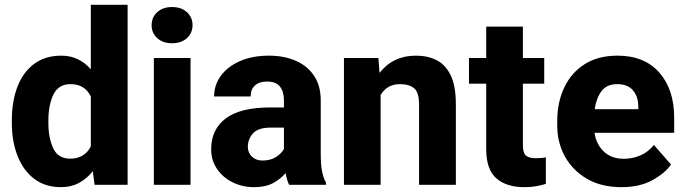

<svg xmlns="http://www.w3.org/2000/svg" viewBox="-20 -770 2852 800"><path d="M29.3 -257.8V-268.1Q29.3 -348.6 53 -409.4Q76.7 -470.2 122.8 -504.2Q168.9 -538.1 235.4 -538.1Q273.9 -538.1 304.4 -523.2Q335 -508.3 358.4 -481.4V-750H511.7V0H374L366.7 -56.6Q342.3 -25.9 309.6 -8.1Q276.9 9.8 234.4 9.8Q168 9.8 122.3 -25.1Q76.7 -60.1 53 -120.6Q29.3 -181.2 29.3 -257.8ZM181.6 -268.1V-257.8Q181.6 -195.8 201.7 -152.3Q221.7 -108.9 272.9 -108.9Q303.7 -108.9 325.2 -122.6Q346.7 -136.2 358.4 -160.2V-367.7Q334 -419.4 273.9 -419.4Q223.6 -419.4 202.6 -376Q181.6 -332.5 181.6 -268.1Z M611.8 -665Q611.8 -698.2 635.3 -719.5Q658.7 -740.7 696.8 -740.7Q735.4 -740.7 758.8 -719.5Q782.2 -698.2 782.2 -665Q782.2 -632.3 758.8 -611.1Q735.4 -589.8 696.8 -589.8Q658.7 -589.8 635.3 -611.1Q611.8 -632.3 611.8 -665ZM773.9 -528.3V0H621.1V-528.3Z M1184.6 0Q1175.3 -19 1169.9 -48.8Q1149.4 -24.4 1118.2 -7.3Q1086.9 9.8 1039.1 9.8Q989.7 9.8 949 -10.5Q908.2 -30.8 884 -66.4Q859.9 -102.1 859.9 -148.4Q859.9 -231 920.7 -276.6Q981.4 -322.3 1106 -322.3H1163.1V-352.5Q1163.1 -388.2 1146.5 -409.2Q1129.9 -430.2 1092.3 -430.2Q1060.5 -430.2 1042.5 -414.1Q1024.4 -397.9 1024.4 -368.2H872.1Q872.1 -415.5 900.1 -454.1Q928.2 -492.7 979.7 -515.4Q1031.2 -538.1 1100.6 -538.1Q1162.6 -538.1 1211.2 -517.3Q1259.8 -496.6 1288.1 -455.1Q1316.4 -413.6 1316.4 -351.6V-130.4Q1316.4 -83 1322 -55.7Q1327.6 -28.3 1338.4 -8.3V0ZM1073.7 -101.1Q1107.4 -101.1 1130.4 -116Q1153.3 -130.9 1163.1 -149.4V-238.3H1107.4Q1056.2 -238.3 1034.4 -214.6Q1012.7 -190.9 1012.7 -157.7Q1012.7 -133.3 1029.8 -117.2Q1046.9 -101.1 1073.7 -101.1Z M1646.5 -419.4Q1617.7 -419.4 1597.9 -407.2Q1578.1 -395 1565.9 -374V0H1413.1V-528.3H1556.6L1561.5 -466.3Q1617.7 -538.1 1712.9 -538.1Q1762.7 -538.1 1800 -518.8Q1837.4 -499.5 1858.4 -455.1Q1879.4 -410.6 1879.4 -335V0H1726.1V-335.4Q1726.1 -385.3 1705.3 -402.3Q1684.6 -419.4 1646.5 -419.4Z M2247.6 -528.3V-421.4H2158.7V-165.5Q2158.7 -132.8 2171.4 -121.8Q2184.1 -110.8 2212.9 -110.8Q2226.6 -110.8 2236.6 -111.8Q2246.6 -112.8 2254.4 -114.3V-3.9Q2234.9 2.4 2212.9 6.1Q2190.9 9.8 2165 9.8Q2090.3 9.8 2048.1 -26.9Q2005.9 -63.5 2005.9 -148.4V-421.4H1934.1V-528.3H2005.9V-659.2H2158.7V-528.3Z M2569.3 9.8Q2485.4 9.8 2425.5 -25.1Q2365.7 -60.1 2333.7 -118.2Q2301.8 -176.3 2301.8 -246.6V-265.1Q2301.8 -343.8 2331.1 -405.5Q2360.4 -467.3 2416.3 -502.7Q2472.2 -538.1 2552.7 -538.1Q2665.5 -538.1 2727.3 -467.5Q2789.1 -397 2789.1 -279.3V-216.8H2457Q2464.8 -167.5 2496.6 -137.9Q2528.3 -108.4 2579.1 -108.4Q2615.2 -108.4 2647.9 -122.3Q2680.7 -136.2 2704.6 -166L2775.9 -84.5Q2751.5 -48.8 2698.7 -19.5Q2646 9.8 2569.3 9.8ZM2551.8 -419.4Q2507.8 -419.4 2486.1 -390.1Q2464.4 -360.8 2458 -314.9H2639.6V-326.7Q2639.2 -368.2 2617.2 -393.8Q2595.2 -419.4 2551.8 -419.4Z"/></svg>

Font: Vazirmatn FD ExtraBold
Style: Regular
Weight: 800
Designer: Saber Rastikerdar
Foundry: Saber Rastikerdar
Version: Version 33.003